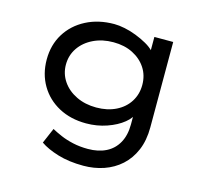

<svg xmlns="http://www.w3.org/2000/svg" viewBox="-109 -661 1091 1015"><g transform="rotate(15 437.0 -153.0)"><path d="M430 230Q351 230 290 211.5Q229 193 192 167L228 83Q250 95 280 108Q310 121 348 129.5Q386 138 430 138Q487 138 529 117Q571 96 594 54.5Q617 13 617 -46V-121L628 -114Q623 -85 587.5 -56Q552 -27 498.5 -8.5Q445 10 386 10Q301 10 236 -25Q171 -60 134.5 -122Q98 -184 98 -263Q98 -343 136 -404.5Q174 -466 241.5 -501Q309 -536 396 -536Q421 -536 453 -529.5Q485 -523 517 -510.5Q549 -498 576.5 -482.5Q604 -467 621 -448.5Q638 -430 639 -410L617 -402V-525H720V-58Q720 14 697 68Q674 122 634 158Q594 194 541.5 212Q489 230 430 230ZM416 -85Q477 -85 523.5 -108Q570 -131 595.5 -171.5Q621 -212 621 -263Q621 -315 595 -355Q569 -395 523 -418.5Q477 -442 416 -442Q355 -442 306.5 -418.5Q258 -395 230.5 -354.5Q203 -314 203 -263Q203 -213 230.5 -172.5Q258 -132 306.5 -108.5Q355 -85 416 -85Z"/></g></svg>

Font: Lexend Mega
Style: Regular
Weight: 400
Designer: Bonnie Shaver-Troup, Thomas Jockin
Foundry: Lexend
Version: Version 1.007